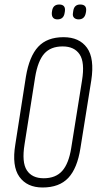

<svg xmlns="http://www.w3.org/2000/svg" viewBox="-20 -826 430 852"><path d="M169 6Q100 6 66 -41.5Q32 -89 48 -185L95 -486Q110 -576 149.5 -618.5Q189 -661 262 -661Q332 -661 366 -614Q400 -567 385 -469L337 -169Q323 -79 283 -36.5Q243 6 169 6ZM174 -35Q227 -35 256 -67.5Q285 -100 296 -169L344 -469Q357 -549 333.5 -584.5Q310 -620 258 -620Q205 -620 176.5 -588Q148 -556 136 -484L89 -186Q76 -106 99 -70.5Q122 -35 174 -35ZM329 -740Q316 -740 308.5 -747.5Q301 -755 304 -770L305 -777Q309 -806 336 -806Q351 -806 357.5 -798.5Q364 -791 362 -776L361 -770Q356 -740 329 -740ZM235 -740Q222 -740 215.5 -747.5Q209 -755 210 -770L211 -777Q215 -806 243 -806Q257 -806 263.5 -798.5Q270 -791 268 -776L267 -770Q263 -740 235 -740Z"/></svg>

Font: Sofia Sans Extra Condensed Light
Style: Italic
Weight: 300
Italic angle: -9°
Version: Version 4.100